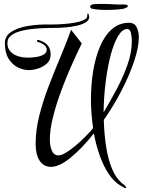

<svg xmlns="http://www.w3.org/2000/svg" viewBox="-20 -852 733 986"><path d="M129 -492Q99 -492 70.5 -506.5Q42 -521 23.5 -551.5Q5 -582 5 -630Q5 -667 38 -688.5Q71 -710 125.5 -719Q180 -728 242 -726Q254 -726 279 -727Q304 -728 332.5 -731Q361 -734 386 -740.5Q411 -747 423 -758Q427 -763 427.5 -766Q428 -769 428 -771Q428 -783 431 -783Q434 -783 436 -776Q438 -769 438 -765Q438 -748 420 -737Q402 -726 374.5 -720Q347 -714 319 -711.5Q291 -709 270 -709Q227 -709 182.5 -706.5Q138 -704 100.5 -696Q63 -688 40.5 -672.5Q18 -657 18 -630Q18 -596 47 -576Q76 -556 125 -556Q145 -556 167 -559.5Q189 -563 204.5 -572Q220 -581 220 -596Q220 -622 177 -636Q170 -636 170 -642Q170 -649 181 -646Q205 -638 218 -626Q231 -614 235 -601Q238 -594 239 -586.5Q240 -579 240 -572Q240 -543 220.5 -525.5Q201 -508 175 -500Q149 -492 129 -492ZM625 114Q619 114 597 100Q564 80 537.5 40Q511 0 492 -53.5Q473 -107 462 -167Q402 -91 343.5 -43Q285 5 241 5Q203 4 183 -27.5Q163 -59 163 -112Q163 -184 182 -259Q201 -334 230 -409.5Q259 -485 290 -558.5Q321 -632 345 -699L400 -629Q392 -613 373 -572.5Q354 -532 330.5 -477Q307 -422 285.5 -361Q264 -300 250 -241.5Q236 -183 236 -136Q236 -102 246.5 -78Q257 -54 279 -54Q295 -54 318.5 -68Q342 -82 368 -104Q394 -126 418 -150Q442 -174 458 -194Q453 -230 450 -267Q447 -304 447 -341Q447 -417 458.5 -487.5Q470 -558 494 -614Q518 -670 555 -702.5Q592 -735 643 -735Q671 -735 682 -711.5Q693 -688 693 -661Q693 -610 669 -538Q645 -466 604.5 -387.5Q564 -309 513 -236Q515 -166 524.5 -102Q534 -38 554 11.5Q574 61 605 88Q617 95 624.5 104.5Q632 114 625 114ZM512 -275Q547 -333 580 -395.5Q613 -458 635 -520.5Q657 -583 657 -640Q657 -661 652.5 -682Q648 -703 633 -703Q608 -703 586 -666Q564 -629 548 -567.5Q532 -506 522.5 -430Q513 -354 512 -275ZM526 -801Q501 -801 479.5 -803Q458 -805 448 -809Q443 -811 443 -818Q443 -826 454 -829Q465 -831 477 -831.5Q489 -832 502 -832Q531 -832 560.5 -830Q590 -828 615 -829Q624 -829 630.5 -827Q637 -825 637 -821Q637 -815 618 -808Q607 -805 581 -803Q555 -801 526 -801Z"/></svg>

Font: Festive
Style: Regular
Weight: 400
Designer: Robert E. Leuschke
Foundry: Robert E. Leuschke
Version: Version 1.101; ttfautohint (v1.8.3)